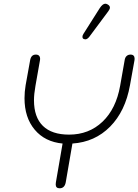

<svg xmlns="http://www.w3.org/2000/svg" viewBox="-20 -1004 745 1034"><path d="M705 -687 704 -678 680 -545Q655 -405 573 -322Q491 -239 370 -231L334 -22Q328 10 301 10Q280 10 280 -11Q280 -18 281 -22L317 -231Q222 -240 167 -305.5Q112 -371 112 -475Q112 -509 118 -545L142 -678Q147 -710 173 -710Q196 -710 196 -686L195 -678L171 -542Q163 -497 163 -464Q163 -373 211 -326Q259 -279 352 -279Q459 -279 532 -348.5Q605 -418 627 -542L651 -678Q653 -694 661.5 -702Q670 -710 683 -710Q705 -710 705 -687ZM424 -806Q424 -813 429 -821L517 -960Q533 -984 547 -984Q553 -984 560 -980Q572 -973 572 -963Q572 -955 563 -943L461 -806Q450 -792 439 -792Q437 -792 431 -794Q424 -797 424 -806Z"/></svg>

Font: Kodchasan ExtraLight
Style: Italic
Weight: 275
Italic angle: -10°
Version: Version 1.000; ttfautohint (v1.6)